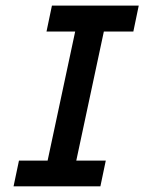

<svg xmlns="http://www.w3.org/2000/svg" viewBox="-20 -657 586 677"><path d="M334 0H27.8L46.9 -90.8H147.9L245.1 -545.9H144L163.1 -637.2H469.2L450.2 -545.9H346.2L249 -90.8H353Z"/></svg>

Font: Anonymous Pro
Style: Bold Italic
Weight: 700
Italic angle: -12°
Monospace: yes
Designer: Mark Simonson
Version: Version 1.003